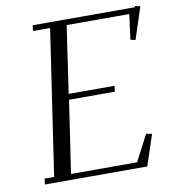

<svg xmlns="http://www.w3.org/2000/svg" viewBox="-80 -777 765 848"><g transform="rotate(-10 302.5 -353.5)"><path d="M53.2 0 56.2 -25.9H99.1L195.8 -676.8H119.1L122.1 -702.1H580.1L581.1 -707L605 -702.1L558.1 -559.1L536.1 -564L550.8 -676.8H270L226.1 -376H432.1L428.2 -350.1H223.1L174.8 -25.9H471.2L532.2 -143.1L558.1 -138.2L512.2 0Z"/></g></svg>

Font: Dehuti Alt
Style: Italic
Weight: 400
Version: Version 1.2